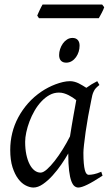

<svg xmlns="http://www.w3.org/2000/svg" viewBox="-20 -821 490 861"><path d="M293.9 -209.5Q297.4 -231.9 301.5 -256.6Q305.7 -281.2 309.6 -303.5Q313.5 -325.7 316.9 -343.8Q320.3 -361.8 321.8 -371.1V-372.1Q314.5 -377.9 305.7 -383.8Q296.9 -389.6 287.1 -394.5Q277.3 -399.4 266.6 -402.6Q255.9 -405.8 244.1 -405.8Q221.7 -405.8 201.9 -394.8Q182.1 -383.8 165.3 -365.7Q148.4 -347.7 135 -324.5Q121.6 -301.3 112.3 -276.6Q103 -252 97.9 -228Q92.8 -204.1 92.8 -185.1Q92.8 -153.3 98.1 -127.9Q103.5 -102.5 112.8 -84.5Q122.1 -66.4 134.8 -56.6Q147.5 -46.9 162.1 -46.9Q173.8 -46.9 190.4 -61.5Q207 -76.2 225.3 -99.6Q243.7 -123 261.7 -152.1Q279.8 -181.2 293.9 -209.5ZM400.9 -411.1 399.9 -410.2Q396.5 -403.3 394 -394Q391.6 -384.8 389.2 -371.1Q381.8 -335.9 375.2 -299.1Q368.7 -262.2 364 -229.5Q359.4 -196.8 356.7 -171.9Q354 -147 354 -136.2Q354 -108.4 355.7 -89.4Q357.4 -70.3 360.4 -58.8Q363.3 -47.4 367.7 -42.2Q372.1 -37.1 377.9 -37.1Q387.7 -37.1 401.1 -39.8Q414.6 -42.5 434.1 -50.8L439.9 -33.2Q397.5 -5.4 371.3 7.3Q345.2 20 331.1 20Q322.3 20 314.2 13.9Q306.2 7.8 299.8 -9Q293.5 -25.9 289.8 -55.7Q286.1 -85.4 286.1 -132.8Q273.4 -110.4 255.1 -83.7Q236.8 -57.1 215.8 -33.9Q194.8 -10.7 172.6 4.6Q150.4 20 129.9 20Q113.8 20 95.5 10.7Q77.1 1.5 61.8 -18.8Q46.4 -39.1 36.1 -71Q25.9 -103 25.9 -148.9Q25.9 -187.5 34.9 -224.4Q43.9 -261.2 62 -294.9Q80.1 -328.6 106.2 -358.2Q132.3 -387.7 167 -411.1Q180.2 -419.9 196 -428.2Q211.9 -436.5 228.8 -442.9Q245.6 -449.2 262.2 -453.1Q278.8 -457 293.9 -457Q304.2 -457 314 -454.3Q323.7 -451.7 332.8 -447.3Q341.8 -442.9 350.6 -437.5Q359.4 -432.1 367.2 -427.2Q378.4 -435.5 390.9 -443.1Q403.3 -450.7 416 -457L425.8 -439.9Q416 -432.1 410.2 -426Q404.3 -419.9 400.4 -411.1ZM336.9 -616.2Q336.9 -602.5 332.8 -589.1Q328.6 -575.7 320.8 -564.7Q313 -553.7 301.8 -546.9Q290.5 -540 276.9 -540Q261.7 -540 253.4 -548.8Q245.1 -557.6 245.1 -574.2Q245.1 -587.4 249.5 -600.8Q253.9 -614.3 261.7 -625.5Q269.5 -636.7 280.5 -643.8Q291.5 -650.9 305.2 -650.9Q320.3 -650.9 328.6 -641.8Q336.9 -632.8 336.9 -616.2ZM422.9 -739.3H154.8L147 -751Q148.9 -755.9 151.9 -762.5Q154.8 -769 158 -775.9Q161.1 -782.7 164.6 -789.3Q168 -795.9 170.9 -800.8H438L447.3 -788.6Q445.8 -783.2 442.6 -776.4Q439.5 -769.5 435.8 -762.7Q432.1 -755.9 428.7 -749.5Q425.3 -743.2 422.9 -739.3Z"/></svg>

Font: Akkhara
Style: Italic
Weight: 400
Italic angle: -7°
Designer: J. Victor Gaultney
Version: Version 1.00 June 13, 2006, initial release